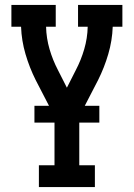

<svg xmlns="http://www.w3.org/2000/svg" viewBox="-20 -540 540 775"><path d="M137 215V127H200V-70L124 -217Q99 -267 83 -321.5Q67 -376 65 -432H26V-520H205V-432H166Q167 -386 180 -341.5Q193 -297 214 -257L250 -186L286 -257Q307 -297 320 -341.5Q333 -386 334 -432H295V-520H474V-432H435Q433 -376 417 -321.5Q401 -267 376 -217L300 -70V127H363V215ZM119 -45V-113H381V-45Z"/></svg>

Font: Iosevka Curly Slab Semibold
Style: Regular
Weight: 600
Monospace: yes
Designer: Belleve Invis
Foundry: Belleve Invis
Version: Version 22.1.2; ttfautohint (v1.8.4)